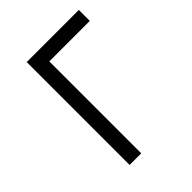

<svg xmlns="http://www.w3.org/2000/svg" viewBox="-144 -533 607 607"><g transform="rotate(-45 159.0 -230.0)"><path d="M80 -460H313V-411H132V0H80Z"/></g></svg>

Font: Jost* Light
Style: Regular
Weight: 300
Version: Version 3.7